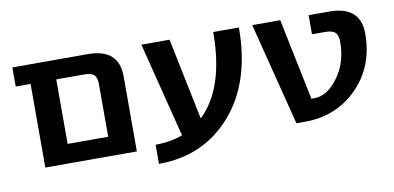

<svg xmlns="http://www.w3.org/2000/svg" viewBox="-61 -698 1960 956"><g transform="rotate(-10 918.5 -220.0)"><path d="M39.1 -422.9V-519.5H420.9Q577.1 -519.5 577.1 -379.9V0H114.3V-422.9ZM244.1 -96.7H449.2V-363.3Q449.2 -396.5 435.1 -409.7Q420.9 -422.9 385.7 -422.9H244.1Z M674.8 -16.6Q750 -16.6 812.5 -40L691.4 -519.5H834L918.9 -106.4Q1054.7 -236.3 1054.7 -519.5H1184.6Q1184.6 -243.2 1042.5 -81.5Q900.4 80.1 674.8 80.1Z M1252 -519.5H1393.6L1478.5 -107.4H1494.1Q1558.6 -107.4 1613.8 -182.1Q1668.9 -256.8 1668.9 -360.4Q1668.9 -395.5 1654.3 -409.2Q1639.6 -422.9 1604.5 -422.9H1537.1V-519.5H1641.6Q1798.8 -519.5 1798.8 -379.9Q1798.8 -214.8 1692.4 -107.4Q1585.9 0 1426.8 0H1383.8Z"/></g></svg>

Font: GenEi M Gothic v2 Bold
Style: Regular
Weight: 700
Version: Version 2.0